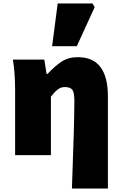

<svg xmlns="http://www.w3.org/2000/svg" viewBox="-20 -893 705 1105"><path d="M408 -312Q408 -360 396.5 -376Q385 -392 352 -392Q331 -392 313 -378.5Q295 -365 273 -337V0H67V-371Q67 -477 54 -550H235L248 -468H254Q297 -514 335.5 -539Q374 -564 428 -564Q601 -564 601 -338V192H394Q408 -191 408 -312ZM312 -873H512L525 -852L422 -627H280Z"/></svg>

Font: Nebula Sans Black
Style: Regular
Weight: 900
Designer: Paul D. Hunt for Adobe (as Source Sans)
Foundry: Nebula Entertainment & Broadcasting LLC
Version: Version 1.010